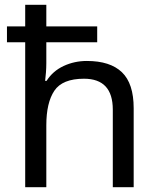

<svg xmlns="http://www.w3.org/2000/svg" viewBox="-20 -780 658 800"><path d="M173 -760V-670H385V-604H173V-517Q173 -498 171.5 -478.5Q170 -459 168 -443H174Q200 -484 245 -505Q290 -526 342 -526Q439 -526 488 -479Q537 -432 537 -329V0H450V-323Q450 -452 330 -452Q240 -452 206.5 -402Q173 -352 173 -258V0H85V-604H9V-670H85V-760Z"/></svg>

Font: Noto Sans Sharada
Style: Regular
Weight: 400
Designer: Monotype Design Team
Foundry: Monotype Imaging Inc.
Version: Version 2.006; ttfautohint (v1.8.4.7-5d5b)